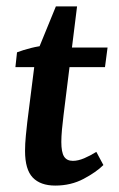

<svg xmlns="http://www.w3.org/2000/svg" viewBox="-20 -569 370 598"><path d="M152 9Q106 9 82 -16Q58 -41 58 -99Q58 -121 60.5 -146.5Q63 -172 65 -189L91 -395L154 -549H220L178 -211Q175 -188 173 -165.5Q171 -143 171 -127Q171 -95 179.5 -81.5Q188 -68 207 -68Q223 -68 242 -76Q261 -84 280 -96L302 -55Q280 -33 240.5 -12Q201 9 152 9ZM28 -360 33 -406Q51 -413 76.5 -419.5Q102 -426 129 -428L167 -421H315L307 -360Z"/></svg>

Font: Rasa SemiBold
Style: Italic
Weight: 600
Italic angle: -7.10001°
Designer: Anna Giedrys (Yrsa+Rasa design), David Brezina (Yrsa art-direction, Rasa art-direction, design)
Foundry: Rosetta Type Foundry
Version: Version 2.004